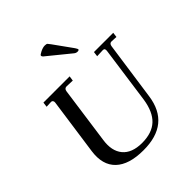

<svg xmlns="http://www.w3.org/2000/svg" viewBox="-227 -966 1115 1115"><g transform="rotate(-45 330.5 -408.0)"><path d="M326.7 -25.9Q409.2 -25.9 454.1 -67.9Q499 -109.9 512.2 -198.2L561 -547.9Q564 -568.8 547.9 -568.8L499 -566.9L502.9 -597.2H661.1L657.2 -566.9L618.2 -568.8Q602.1 -568.8 599.1 -548.8L547.9 -189Q520 10.3 303.2 9.8Q185.1 9.8 128.9 -43.9Q72.8 -97.7 86.9 -199.2L136.2 -547.9Q137.7 -556.6 133.8 -562.5Q129.9 -568.4 123 -568.8L84 -566.9L87.9 -597.2H303.2L298.8 -566.9L250 -568.8Q231.9 -568.8 229 -548.8L180.2 -199.2Q168 -118.2 206.1 -72.3Q244.1 -26.4 326.7 -25.9ZM358.9 -805.2 440.9 -690.9Q449.7 -676.8 450.2 -673.8Q450.2 -666 437.5 -666Q424.8 -666 415 -674.8L275.9 -788.1Q270 -793.9 270 -799.8Q270 -805.7 291 -815.9Q312 -826.2 327.1 -826.2Q342.3 -826.2 346.2 -821.3Q350.1 -816.4 358.9 -805.2Z"/></g></svg>

Font: Unna-Italic
Style: Italic
Weight: 400
Italic angle: -8°
Designer: Jorge de Buen U.
Foundry: Omnibus-Type
Version: Version 2.006;PS 002.006;hotconv 1.0.70;makeotf.lib2.5.58329